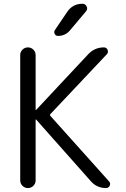

<svg xmlns="http://www.w3.org/2000/svg" viewBox="-20 -999 652 997"><path d="M168 -377.9Q167 -378.9 166 -378.9Q165 -378.9 165 -377.9V-62.5Q165 -45.9 153.3 -34.2Q141.6 -22.5 125 -22.5Q108.4 -22.5 96.7 -34.2Q85 -45.9 85 -62.5V-712.9Q85 -729.5 96.7 -741.2Q108.4 -752.9 125 -752.9Q141.6 -752.9 153.3 -741.2Q165 -729.5 165 -712.9V-428.7Q165 -427.7 166 -427.7Q167 -427.7 168 -428.7L438.5 -717.8Q471.7 -752.9 519.5 -752.9Q533.2 -752.9 538.6 -740.2Q543.9 -727.5 535.2 -717.8L242.2 -407.2Q237.3 -402.3 242.2 -396.5L545.9 -57.6Q551.8 -51.8 551.8 -43.9Q551.8 -40 549.8 -35.2Q543.9 -22.5 530.3 -22.5Q482.4 -22.5 451.2 -58.6ZM408.2 -979.5Q422.9 -979.5 429.7 -965.8Q432.6 -960 432.6 -955.1Q432.6 -947.3 426.8 -940.4L343.8 -841.8Q319.3 -812.5 281.2 -812.5Q269.5 -812.5 263.7 -823.2Q261.7 -828.1 261.7 -833Q261.7 -837.9 265.6 -843.8L329.1 -937.5Q357.4 -979.5 408.2 -979.5Z"/></svg>

Font: Gen Jyuu Gothic P Normal
Style: Regular
Weight: 300
Designer: [Source Han Sans]
Ryoko NISHIZUKA  (kana & ideographs); Paul D. Hunt (Latin, Greek & Cyrillic); Wenlong ZHANG  (bopomofo
Version: Version 1.002.20150607